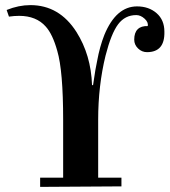

<svg xmlns="http://www.w3.org/2000/svg" viewBox="-20 -726 663 751"><path d="M623 -602Q625 -522 555 -522Q535 -522 520 -536.5Q505 -551 505 -571Q505 -598 518.5 -611.5Q532 -625 558 -624Q561 -639 545.5 -653Q530 -667 513 -667Q469 -667 442 -631Q415 -595 393 -509Q364 -391 364 -258V-31H455V3L137 5V-31H227V-257Q227 -449 204 -527Q186 -592 159 -622Q122 -664 55 -664Q36 -664 15 -661L6 -687Q53 -706 99 -706Q212 -706 279 -601Q336 -511 340 -393H344Q354 -463 360 -488Q370 -543 388 -589Q434 -701 516 -701Q562 -701 592.5 -674.5Q623 -648 623 -602Z"/></svg>

Font: GFS Didot Classic
Style: Regular
Weight: 400
Designer: George D. Matthiopoulos
Foundry: George D. Matthiopoulos
Version: Version 1.000